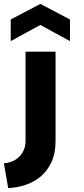

<svg xmlns="http://www.w3.org/2000/svg" viewBox="-61 -765 431 985"><path d="M70 -42Q70 4 40.5 36Q11 68 -41 73L-19 200Q25 198 68.5 184Q112 170 147 141Q182 112 203 66.5Q224 21 224 -41V-500H70ZM298 -554 146 -637 -6 -554V-665L146 -745L298 -665Z"/></svg>

Font: Albert Sans ExtraBold
Style: Regular
Weight: 800
Designer: Andreas Rasmussen
Foundry: a.Foundry
Version: Version 1.025